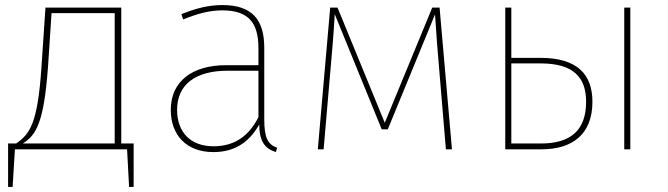

<svg xmlns="http://www.w3.org/2000/svg" viewBox="-20 -591 2643 760"><path d="M460 -23V-561H160L144 -324C129 -99 97 -60 44 -23H12V149H30L39 0H483L491 149H509V-23ZM434 -23H70C123 -55 154 -106 170 -326L184 -539H434Z M1026 -119V-402C1026 -512 979 -571 860 -571C806 -571 755 -558 698 -535L705 -514C761 -537 810 -550 860 -550C967 -550 1003 -497 1003 -400V-333H875C742 -333 656 -270 656 -156C656 -56 718 11 825 11C908 11 966 -27 1006 -98C1007 -31 1028 -3 1072 11L1077 -6C1041 -19 1026 -44 1026 -119ZM825 -12C735 -12 681 -67 681 -156C681 -258 756 -311 880 -311H1003V-127C966 -55 911 -12 825 -12Z M1720 -561H1691L1503 -105L1316 -561H1287L1238 0H1261L1297 -418C1301 -465 1303 -502 1305 -535L1491 -79H1515L1702 -534L1710 -418L1745 0H1769Z M2119 -362H2004V-561H1980V0H2124C2245 0 2325 -59 2325 -188C2325 -296 2266 -362 2119 -362ZM2451 -561V0H2475V-561ZM2121 -23H2004V-340H2120C2252 -340 2300 -283 2300 -188C2300 -71 2234 -23 2121 -23Z"/></svg>

Font: Glow Sans SC Normal Thin
Style: Regular
Weight: 100
Designer: Ryoko NISHIZUKA (kana, bopomofo & ideographs); Paul D. Hunt (Latin, Greek & Cyrillic); Sandoll Communications, Soo-young
Version: Version 0.93